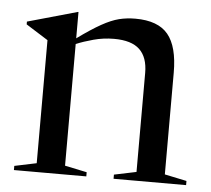

<svg xmlns="http://www.w3.org/2000/svg" viewBox="-44 -575 683 621"><g transform="rotate(5 298.0 -264.0)"><path d="M346.5 -13.5 418.5 -28.5V-350Q418.5 -400.5 392 -425.8Q365.5 -451 309 -451Q274.5 -451 242.2 -442.2Q210 -433.5 186.5 -423.5V-28.5L258 -13.5V0H23V-13.5L94.5 -28.5V-428L23 -473V-482L184.5 -527.5H186.5V-442Q232 -475 263 -492.2Q294 -509.5 319 -515.8Q344 -522 372 -522Q445.5 -522 478 -482.8Q510.5 -443.5 510.5 -358.5V-28.5L582 -13.5V0H346.5Z"/></g></svg>

Font: Newsreader Display
Style: Regular
Weight: 400
Designer: Hugues Gentile
Foundry: Production Type
Version: Version 1.001